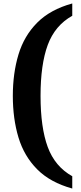

<svg xmlns="http://www.w3.org/2000/svg" viewBox="-20 -824 469 1108"><path d="M397 264Q270 229 194.5 153Q119 77 86.5 -31Q54 -139 54 -271Q54 -401 86.5 -509Q119 -617 194.5 -693Q270 -769 397 -804V-733Q297 -677 255.5 -564.5Q214 -452 214 -271Q214 -88 255.5 24.5Q297 137 397 193Z"/></svg>

Font: Noto Serif Sinhala ExtraBold
Style: Regular
Weight: 800
Designer: Jelle Bosma - Monotype Design Team
Foundry: Monotype Imaging Inc.
Version: Version 2.007; ttfautohint (v1.8.4.7-5d5b)